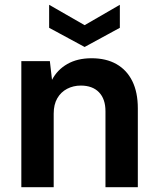

<svg xmlns="http://www.w3.org/2000/svg" viewBox="-20 -781 665 801"><path d="M69 0V-526H188L197 -448Q219 -490 261 -514Q303 -538 362 -538Q423 -538 466 -513.5Q509 -489 532 -442.5Q555 -396 555 -329V0H420V-317Q420 -368 393 -396Q366 -424 317 -424Q286 -424 260 -410.5Q234 -397 219 -371Q204 -345 204 -307V0ZM333 -585 185 -665V-761L333 -676L480 -761V-665Z"/></svg>

Font: DM Sans 9pt
Style: Bold
Weight: 700
Designer: Colophon Foundry, Jonny Pinhorn
Foundry: Colophon Foundry
Version: Version 4.004;gftools[0.9.30]